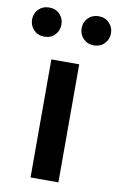

<svg xmlns="http://www.w3.org/2000/svg" viewBox="-126 -839 549 889"><g transform="rotate(10 148.5 -395.0)"><path d="M83 0V-555H214V0ZM32 -653Q2 -653 -17.5 -673Q-37 -693 -37 -722Q-37 -751 -17.5 -770.5Q2 -790 32 -790Q63 -790 82 -770Q101 -750 101 -722Q101 -693 82 -673Q63 -653 32 -653ZM265 -653Q235 -653 215.5 -673Q196 -693 196 -722Q196 -751 215.5 -770.5Q235 -790 265 -790Q295 -790 314.5 -770Q334 -750 334 -722Q334 -693 314.5 -673Q295 -653 265 -653Z"/></g></svg>

Font: Noto Sans TC Thin SemiBold
Style: Regular
Weight: 600
Version: Version 2.004-H2;hotconv 1.0.118;makeotfexe 2.5.65603